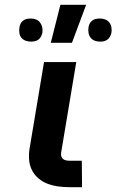

<svg xmlns="http://www.w3.org/2000/svg" viewBox="-20 -778 484 798"><path d="M321 0H270Q246 0 223 -3Q200 -6 178.5 -14Q157 -22 140 -36.5Q123 -51 113 -70.5Q103 -90 101 -113.5Q99 -137 103 -161L163 -520H297L234 -143Q233 -135 235 -128Q237 -121 242 -117Q247 -113 254.5 -111.5Q262 -110 269 -110H320ZM396 -605Q384 -605 373.5 -609Q363 -613 356.5 -621.5Q350 -630 348 -641.5Q346 -653 348 -665Q349 -673 353 -680.5Q357 -688 364 -693Q371 -698 379.5 -699.5Q388 -701 396 -701Q407 -701 417.5 -697Q428 -693 434.5 -684.5Q441 -676 443 -664.5Q445 -653 443 -641Q441 -633 437 -625.5Q433 -618 426 -613Q419 -608 411.5 -606.5Q404 -605 396 -605ZM108 -605Q97 -605 86 -609Q75 -613 68.5 -621.5Q62 -630 60.5 -641.5Q59 -653 61 -665Q62 -673 66 -680.5Q70 -688 77 -693Q84 -698 92 -699.5Q100 -701 108 -701Q120 -701 130 -697Q140 -693 146.5 -684.5Q153 -676 155.5 -664.5Q158 -653 156 -641Q154 -633 150 -625.5Q146 -618 139 -613Q132 -608 124 -606.5Q116 -605 108 -605ZM191 -600 231 -758H338L279 -600Z"/></svg>

Font: Iosevka Aile Extrabold
Style: Italic
Weight: 800
Italic angle: -9°
Designer: Belleve Invis
Foundry: Belleve Invis
Version: Version 31.1.0; ttfautohint (v1.8.4)